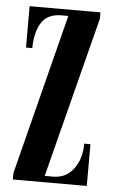

<svg xmlns="http://www.w3.org/2000/svg" viewBox="-51 -736 463 772"><g transform="rotate(5 180.0 -350.0)"><path d="M30.5 0V-25.5L195.5 -674.5H168.5Q110 -674.5 86.2 -634.2Q62.5 -594 62.5 -533H37V-700H323V-675L157 -25.5H191Q243 -25.5 273.5 -66.5Q304 -107.5 304 -168.5H329V0Z"/></g></svg>

Font: Imbue 50pt
Style: Bold
Weight: 700
Designer: Tyler Finck
Foundry: Etcetera Type Company
Version: Version 1.102; ttfautohint (v1.8.3)